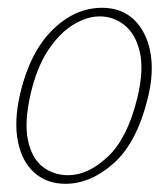

<svg xmlns="http://www.w3.org/2000/svg" viewBox="-20 -452 420 480"><path d="M235 -432.5Q284 -432.5 315 -402.8Q346 -373 355.8 -322Q365.5 -271 349.5 -206.5Q322 -95 264.2 -43.8Q206.5 7.5 143.5 7.5Q97.5 7.5 66.2 -20Q35 -47.5 24.8 -98.2Q14.5 -149 30.5 -218.5Q55 -321.5 111 -377Q167 -432.5 235 -432.5ZM150.5 -14Q200.5 -14 249.8 -60.5Q299 -107 323.5 -208Q340 -277 329.5 -322Q319 -367 291.5 -389Q264 -411 229.5 -411Q197 -411 162.8 -390Q128.5 -369 100.2 -326.2Q72 -283.5 56.5 -217Q40.5 -147 49.8 -102Q59 -57 86.2 -35.5Q113.5 -14 150.5 -14Z"/></svg>

Font: Fraunces 144pt S100 Thin
Style: Italic
Weight: 100
Italic angle: -16°
Version: Version 1.000; ttfautohint (v1.8.3)